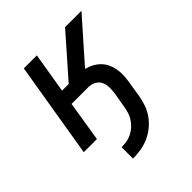

<svg xmlns="http://www.w3.org/2000/svg" viewBox="-200 -663 1001 1001"><g transform="rotate(-45 300.0 -162.5)"><path d="M206 205V121Q224 121 243 118Q262 115 279.5 106.5Q297 98 312 85Q327 72 338 55.5Q349 39 355 21Q361 3 364 -16L379 -103Q382 -125 381.5 -146.5Q381 -168 372 -186Q363 -204 344 -213.5Q325 -223 304 -223H181L145 0H48L136 -530H232L195 -307H244L440 -530H561L386 -332L360 -302Q382 -297 401.5 -286.5Q421 -276 436.5 -260.5Q452 -245 461.5 -225Q471 -205 475 -182.5Q479 -160 478 -136.5Q477 -113 473 -90L459 -2Q454 27 444 55Q434 83 416 108Q398 133 373.5 152.5Q349 172 321 184Q293 196 264 200.5Q235 205 206 205Z"/></g></svg>

Font: Iosevka Curly MdExObl
Style: Regular
Weight: 500
Width: 7
Italic angle: -9°
Monospace: yes
Designer: Belleve Invis
Foundry: Belleve Invis
Version: Version 11.1.0; ttfautohint (v1.8.3)